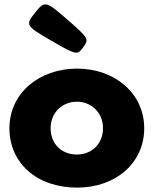

<svg xmlns="http://www.w3.org/2000/svg" viewBox="-20 -841 701 876"><path d="M140 -783C184 -838 188 -838 287 -752C385 -666 387 -663 360 -626C333 -588 329 -589 213 -656C97 -723 95 -727 140 -783ZM23 -256C23 -98 147 15 332 15C509 15 638 -98 638 -256C638 -416 502 -528 332 -528C159 -528 23 -416 23 -256ZM211 -256C211 -327 264 -377 331 -377C397 -377 450 -327 450 -256C450 -186 400 -136 331 -136C259 -136 211 -186 211 -256Z"/></svg>

Font: Hussar Print
Style: Bold
Weight: 700
Foundry: Cannot Into Space Fonts
Version: Version 2.00